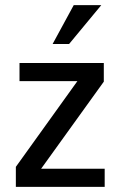

<svg xmlns="http://www.w3.org/2000/svg" viewBox="-20 -725 472 745"><path d="M41.5 0V-77.6L280.3 -410.2H55.7V-480.5H382.8V-408.2L139.6 -70.3H386.2V0ZM184.1 -554.2 266.1 -705.1H373L248 -554.2Z"/></svg>

Font: Shanti
Style: Regular
Weight: 400
Designer: Vernon Adams
Foundry: Vernon Adams
Version: Version 1.100; ttfautohint (v1.8.4)